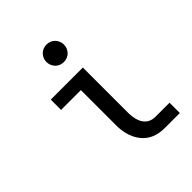

<svg xmlns="http://www.w3.org/2000/svg" viewBox="-195 -816 940 940"><g transform="rotate(-45 275.0 -346.5)"><path d="M281.2 -695.8Q293.9 -695.8 305.2 -691.2Q316.4 -686.5 324.5 -678.2Q332.5 -669.9 337.2 -658.9Q341.8 -647.9 341.8 -635.3Q341.8 -623 337.2 -611.8Q332.5 -600.6 324.5 -592.3Q316.4 -584 305.2 -579.3Q293.9 -574.7 281.2 -574.7Q268.6 -574.7 257.3 -579.3Q246.1 -584 238 -592.3Q230 -600.6 225.3 -611.8Q220.7 -623 220.7 -635.3Q220.7 -647.9 225.3 -658.9Q230 -669.9 238 -678.2Q246.1 -686.5 257.3 -691.2Q268.6 -695.8 281.2 -695.8ZM347.7 -98.1Q368.2 -68.4 409.7 -68.4H505.9V2.9H401.4Q325.2 2.9 284.2 -45.9Q247.1 -88.9 242.7 -163.1V-418.9H105.5V-490.2H327.6V-169.9Q329.6 -123 347.7 -98.1Z"/></g></svg>

Font: Code New Roman
Style: Regular
Weight: 400
Monospace: yes
Designer: Sam Radian
Foundry: Code New Roman
Version: Version 2.00 November 29, 2014